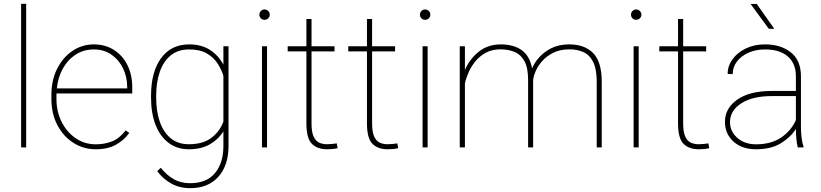

<svg xmlns="http://www.w3.org/2000/svg" viewBox="-20 -770 4290 1003"><path d="M116.7 -750V0H90.3V-750Z M480 9.8Q416 9.8 363.3 -23.9Q310.5 -57.6 279.5 -116.9Q248.5 -176.3 248.5 -252.9V-274.4Q248.5 -351.6 278.6 -411.1Q308.6 -470.7 358.9 -504.4Q409.2 -538.1 470.2 -538.1Q528.8 -538.1 574.2 -509.8Q619.6 -481.4 645.3 -430.7Q670.9 -379.9 670.9 -312.5V-281.7H274.9Q274.9 -278.3 274.9 -274.4V-252.9Q274.9 -187 302 -133.3Q329.1 -79.6 375.5 -47.9Q421.9 -16.1 480 -16.1Q525.4 -16.1 564.7 -31.2Q604 -46.4 636.7 -88.9L655.3 -75.7Q628.9 -38.1 586.2 -14.2Q543.5 9.8 480 9.8ZM470.2 -511.7Q417 -511.7 375.5 -484.9Q334 -458 308.3 -411.9Q282.7 -365.7 276.9 -308.1H644.5V-314.5Q644.5 -367.7 623 -412.4Q601.6 -457 562.5 -484.4Q523.4 -511.7 470.2 -511.7Z M769 -259.3V-269.5Q769 -394.5 821.5 -466.3Q874 -538.1 968.3 -538.1Q1033.2 -538.1 1077.6 -508.8Q1122.1 -479.5 1147 -432.1V-528.3H1173.8V-7.3Q1173.8 94.2 1120.6 153.6Q1067.4 212.9 974.1 212.9Q916.5 212.9 873.3 188Q830.1 163.1 801.3 124L819.8 106.4Q850.6 145 887.5 166Q924.3 187 973.1 187Q1059.1 187 1103 134.3Q1147 81.5 1147 -7.3V-84Q1122.6 -43.5 1077.4 -16.8Q1032.2 9.8 967.3 9.8Q904.8 9.8 860.4 -23.9Q815.9 -57.6 792.5 -118.2Q769 -178.7 769 -259.3ZM795.9 -269.5V-259.3Q795.9 -189 814.7 -134.3Q833.5 -79.6 871.3 -48.1Q909.2 -16.6 966.8 -16.6Q1041 -16.6 1085 -50.5Q1128.9 -84.5 1147 -134.8V-374.5Q1137.2 -405.8 1117.2 -437.5Q1097.2 -469.2 1061.3 -490.5Q1025.4 -511.7 967.8 -511.7Q909.7 -511.7 871.6 -480.5Q833.5 -449.2 814.7 -394.5Q795.9 -339.8 795.9 -269.5Z M1335 -693.4Q1335 -704.6 1342.8 -712.6Q1350.6 -720.7 1361.8 -720.7Q1373 -720.7 1381.1 -712.6Q1389.2 -704.6 1389.2 -693.4Q1389.2 -682.1 1381.1 -674.3Q1373 -666.5 1361.8 -666.5Q1350.6 -666.5 1342.8 -674.3Q1335 -682.1 1335 -693.4ZM1375 -528.3V0H1348.6V-528.3Z M1727.5 -528.3V-501.5H1607.4V-126.5Q1607.4 -80.1 1618.4 -56.4Q1629.4 -32.7 1647.7 -24.7Q1666 -16.6 1687 -16.6Q1702.1 -16.6 1713.9 -17.8Q1725.6 -19 1739.3 -21L1743.7 3.9Q1732.9 7.3 1715.8 8.5Q1698.7 9.8 1688.5 9.8Q1638.2 9.8 1609.4 -18.6Q1580.6 -46.9 1580.6 -126.5V-501.5H1482.9V-528.3H1580.6V-670.9H1607.4V-528.3Z M2043.9 -528.3V-501.5H1923.8V-126.5Q1923.8 -80.1 1934.8 -56.4Q1945.8 -32.7 1964.1 -24.7Q1982.4 -16.6 2003.4 -16.6Q2018.6 -16.6 2030.3 -17.8Q2042 -19 2055.7 -21L2060.1 3.9Q2049.3 7.3 2032.2 8.5Q2015.1 9.8 2004.9 9.8Q1954.6 9.8 1925.8 -18.6Q1897 -46.9 1897 -126.5V-501.5H1799.3V-528.3H1897V-670.9H1923.8V-528.3Z M2173.8 -693.4Q2173.8 -704.6 2181.6 -712.6Q2189.5 -720.7 2200.7 -720.7Q2211.9 -720.7 2220 -712.6Q2228 -704.6 2228 -693.4Q2228 -682.1 2220 -674.3Q2211.9 -666.5 2200.7 -666.5Q2189.5 -666.5 2181.6 -674.3Q2173.8 -682.1 2173.8 -693.4ZM2213.9 -528.3V0H2187.5V-528.3Z M2765.1 -351.6V0H2738.8V-351.6Q2738.8 -415 2720.2 -449.7Q2701.7 -484.4 2668.9 -498.3Q2636.2 -512.2 2594.2 -512.2Q2550.3 -512.2 2517.6 -494.4Q2484.9 -476.6 2462.6 -448.7Q2440.4 -420.9 2427.2 -390.4Q2414.1 -359.9 2408.7 -334V0H2381.8V-528.3H2408.7V-403.8Q2432.1 -460.4 2480.2 -499.3Q2528.3 -538.1 2595.7 -538.1Q2662.1 -538.1 2704.3 -508.8Q2746.6 -479.5 2759.8 -413.1Q2781.7 -465.3 2832.3 -501.7Q2882.8 -538.1 2954.1 -538.1Q3034.2 -538.1 3078.9 -492.4Q3123.5 -446.8 3123.5 -341.8V0H3097.2V-341.8Q3097.2 -409.2 3078.6 -446.3Q3060.1 -483.4 3027.3 -498Q2994.6 -512.7 2952.6 -512.2Q2905.8 -511.7 2871.3 -494.9Q2836.9 -478 2814 -452.6Q2791 -427.2 2779.1 -400.1Q2767.1 -373 2765.1 -351.6Z M3276.4 -693.4Q3276.4 -704.6 3284.2 -712.6Q3292 -720.7 3303.2 -720.7Q3314.5 -720.7 3322.5 -712.6Q3330.6 -704.6 3330.6 -693.4Q3330.6 -682.1 3322.5 -674.3Q3314.5 -666.5 3303.2 -666.5Q3292 -666.5 3284.2 -674.3Q3276.4 -682.1 3276.4 -693.4ZM3316.4 -528.3V0H3290V-528.3Z M3668.9 -528.3V-501.5H3548.8V-126.5Q3548.8 -80.1 3559.8 -56.4Q3570.8 -32.7 3589.1 -24.7Q3607.4 -16.6 3628.4 -16.6Q3643.6 -16.6 3655.3 -17.8Q3667 -19 3680.7 -21L3685.1 3.9Q3674.3 7.3 3657.2 8.5Q3640.1 9.8 3629.9 9.8Q3579.6 9.8 3550.8 -18.6Q3522 -46.9 3522 -126.5V-501.5H3424.3V-528.3H3522V-670.9H3548.8V-528.3Z M4147.5 0Q4142.6 -19 4140.1 -45.7Q4137.7 -72.3 4137.7 -96.7Q4111.3 -53.7 4059.8 -22Q4008.3 9.8 3929.7 9.8Q3856 9.8 3811.5 -30.5Q3767.1 -70.8 3767.1 -133.8Q3767.1 -204.6 3831.8 -249.8Q3896.5 -294.9 4011.2 -294.9H4137.7V-372.1Q4137.7 -438 4095.7 -474.9Q4053.7 -511.7 3976.6 -511.7Q3928.7 -511.7 3890.4 -494.9Q3852.1 -478 3829.8 -448.7Q3807.6 -419.4 3807.6 -382.8L3781.2 -383.8Q3781.2 -425.3 3806.4 -460.2Q3831.5 -495.1 3875.7 -516.6Q3919.9 -538.1 3976.6 -538.1Q4059.1 -538.1 4111.6 -496.3Q4164.1 -454.6 4164.1 -371.1V-106.4Q4164.1 -78.1 4167.7 -49.3Q4171.4 -20.5 4177.7 -4.4V0ZM3929.7 -16.1Q4006.3 -16.1 4058.8 -50.3Q4111.3 -84.5 4137.7 -142.6V-268.1H4012.7Q3910.6 -268.1 3852.1 -230Q3793.5 -191.9 3793.5 -131.8Q3793.5 -84 3831.5 -50Q3869.6 -16.1 3929.7 -16.1ZM3933.1 -749.5 4024.9 -619.6H3996.1L3900.9 -749.5Z"/></svg>

Font: Vazirmatn UI Thin
Style: Regular
Weight: 100
Designer: Saber Rastikerdar
Foundry: Saber Rastikerdar
Version: Version 33.003